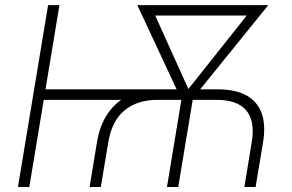

<svg xmlns="http://www.w3.org/2000/svg" viewBox="-20 -748 1168 768"><path d="M338.4 0 367.7 -178.2Q378.9 -247.1 411.4 -294.4Q443.8 -341.8 495.6 -366.2Q547.4 -390.6 616.7 -390.6H851.6Q922.4 -390.6 966.3 -366Q1010.3 -341.3 1026.9 -294.2Q1043.5 -247.1 1032.2 -178.2L1002.4 0H957.5L986.8 -178.7Q1001 -262.7 965.6 -305.7Q930.2 -348.6 845.7 -348.6H610.8Q528.3 -348.6 477.5 -305.9Q426.8 -263.2 413.1 -178.7L383.3 0ZM51.8 0 172.4 -727.5H217.8L97.2 0ZM139.6 -348.6 146.5 -390.6H655.3L648.4 -348.6ZM647.9 0 709.5 -373H754.9L692.9 0ZM710 -340.3 529.3 -727.5H582L742.2 -373L731.9 -340.3ZM718.8 -340.3 719.7 -374.5 1000 -727.5H1053.2L740.7 -341.3ZM561 -686 567.9 -727.5H1011.2L1003.9 -686Z"/></svg>

Font: Inter 20pt ExtraLight
Style: Italic
Weight: 250
Italic angle: -9.3988°
Version: Version 4.001;git-66647c0bb